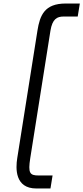

<svg xmlns="http://www.w3.org/2000/svg" viewBox="-20 -862 474 1092"><path d="M78 38C69 95 64 210 187 210H267L279 136H199C149 136 139 122 152 38L267 -688C278 -754 304 -768 342 -768H422L434 -842H354C233 -842 207 -775 193 -688Z"/></svg>

Font: Exo
Style: Regular Italic
Weight: 400
Designer: Natanael Gama
Version: Version 1.00